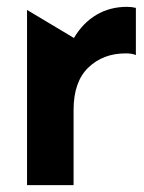

<svg xmlns="http://www.w3.org/2000/svg" viewBox="-20 -541 420 561"><path d="M351 -521Q301 -521 261.5 -497.5Q222 -474 196 -430L59 -512V0H195V-220Q195 -302 238 -343.5Q281 -385 347 -385Q367 -385 377 -380V-518Q365 -521 351 -521Z"/></svg>

Font: Geom SemiBold
Style: Bold
Weight: 600
Version: Version 1.102